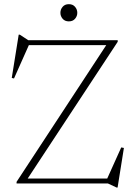

<svg xmlns="http://www.w3.org/2000/svg" viewBox="-20 -858 630 898"><path d="M530.5 -670V-662.5L109.5 -23H481.5L547 -168.5L559.5 -166L530 19H525L484.5 0H57.5V-7.5L477 -647H115L45.5 -491L35 -493.5L67.5 -696H72.5L112 -670ZM302 -758Q283.5 -758 273 -770.2Q262.5 -782.5 262.5 -798Q262.5 -814 273 -826.2Q283.5 -838.5 302 -838.5Q320.5 -838.5 331 -826.2Q341.5 -814 341.5 -798Q341.5 -782.5 331 -770.2Q320.5 -758 302 -758Z"/></svg>

Font: Newsreader Text ExtraLight
Style: Regular
Weight: 275
Designer: Hugues Gentile
Foundry: Production Type
Version: Version 1.001